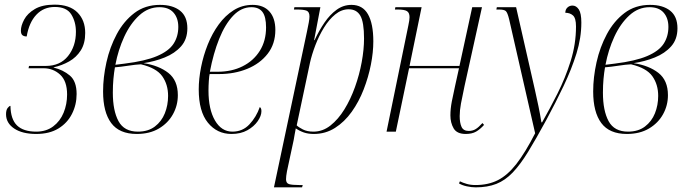

<svg xmlns="http://www.w3.org/2000/svg" viewBox="-20 -567 2953 827"><path d="M136 10Q76 10 41 -13.5Q6 -37 6 -75Q6 -93 13 -102Q20 -111 25 -111Q26 -53 53.5 -26.5Q81 0 136 0Q179 0 209 -22.5Q239 -45 254 -81.5Q269 -118 269 -160Q269 -218 239 -245.5Q209 -273 168 -273H103L105 -283H177Q239 -283 273 -325.5Q307 -368 307 -430Q307 -473 287 -505Q267 -537 216 -537Q168 -537 136.5 -503.5Q105 -470 95 -410Q83 -410 76.5 -415.5Q70 -421 70 -435Q70 -456 84 -482.5Q98 -509 130 -528Q162 -547 215 -547Q280 -547 313.5 -513.5Q347 -480 347 -425Q347 -380 328 -350Q309 -320 278 -302.5Q247 -285 211 -277V-276Q252 -266 281 -241.5Q310 -217 310 -162Q310 -116 290 -76.5Q270 -37 231.5 -13.5Q193 10 136 10Z M569 10Q494 10 459 -37Q424 -84 424 -173Q424 -234 438.5 -299Q453 -364 483 -420Q513 -476 559 -511Q605 -546 669 -546Q724 -546 755.5 -521Q787 -496 787 -445Q787 -398 760 -367.5Q733 -337 689.5 -319.5Q646 -302 598 -295Q664 -285 705 -253Q746 -221 746 -157Q746 -113 725 -75Q704 -37 664.5 -13.5Q625 10 569 10ZM517 -293Q606 -304 656.5 -325.5Q707 -347 727.5 -378.5Q748 -410 748 -451Q748 -489 727.5 -512.5Q707 -536 667 -536Q618 -536 579.5 -500.5Q541 -465 515 -408.5Q489 -352 477 -288ZM574 0Q618 0 647 -22Q676 -44 690 -79Q704 -114 704 -154Q704 -203 679 -238.5Q654 -274 587 -290Q565 -289 532.5 -284Q500 -279 475 -277Q471 -254 468.5 -227Q466 -200 466 -168Q466 -90 490.5 -45Q515 0 574 0Z M977 10Q915 10 875.5 -38.5Q836 -87 836 -182Q836 -227 846 -277.5Q856 -328 875 -375.5Q894 -423 922 -461.5Q950 -500 986.5 -523Q1023 -546 1068 -546Q1115 -546 1140.5 -517.5Q1166 -489 1166 -438Q1166 -378 1133 -335.5Q1100 -293 1045 -270.5Q990 -248 923 -248H883Q881 -241 879.5 -219Q878 -197 878 -177Q878 -96 906 -48Q934 0 981 0Q1025 0 1054.5 -31.5Q1084 -63 1099 -106Q1102 -104 1104 -100Q1106 -96 1106 -88Q1106 -68 1090 -45Q1074 -22 1045.5 -6Q1017 10 977 10ZM918 -258Q978 -258 1025 -281.5Q1072 -305 1099 -348Q1126 -391 1126 -449Q1126 -495 1110.5 -515.5Q1095 -536 1063 -536Q1019 -536 984 -499Q949 -462 924 -399.5Q899 -337 884 -258Z M1302 -430Q1307 -453 1310 -470Q1313 -487 1313 -496Q1313 -516 1300.5 -521Q1288 -526 1259 -526H1246L1248 -536H1360L1333 -394H1335Q1354 -435 1377.5 -469.5Q1401 -504 1430 -525Q1459 -546 1494 -546Q1542 -546 1565 -505.5Q1588 -465 1588 -389Q1588 -342 1577.5 -288.5Q1567 -235 1546.5 -182Q1526 -129 1495 -85.5Q1464 -42 1423 -16Q1382 10 1332 10Q1307 10 1288.5 3.5Q1270 -3 1254 -14Q1251 2 1249 13Q1247 24 1245 36L1216 171Q1212 193 1212 205Q1212 222 1225 226Q1238 230 1268 230H1284L1281 240H1160ZM1330 0Q1370 0 1403.5 -26.5Q1437 -53 1463.5 -96Q1490 -139 1509 -192Q1528 -245 1538 -299.5Q1548 -354 1548 -401Q1548 -472 1532 -499.5Q1516 -527 1482 -527Q1451 -527 1424 -505Q1397 -483 1375.5 -448Q1354 -413 1338.5 -372.5Q1323 -332 1315 -296L1258 -27Q1266 -19 1284.5 -9.5Q1303 0 1330 0Z M1986 10Q1948 10 1934 -14Q1920 -38 1920 -70Q1920 -98 1926 -129.5Q1932 -161 1940 -196L1957 -273H1742L1685 0H1645L1739 -458Q1744 -481 1744 -493Q1744 -512 1733 -519Q1722 -526 1693 -526H1681L1683 -536H1796L1744 -283H1959L2014 -536H2056L1981 -197Q1971 -151 1965.5 -121Q1960 -91 1960 -67Q1960 -38 1968 -20.5Q1976 -3 1999 -3Q2016 -3 2029 -11Q2042 -19 2058 -37L2065 -29Q2048 -10 2030.5 0Q2013 10 1986 10Z M2029 240Q2011 240 1990.5 235.5Q1970 231 1957 223L1961 214Q1973 220 1990 225Q2007 230 2028 230Q2083 230 2124.5 209Q2166 188 2204 139.5Q2242 91 2285 7L2173 -484Q2166 -513 2158.5 -519.5Q2151 -526 2129 -526H2118L2120 -536H2203L2284 -180Q2292 -145 2299.5 -108.5Q2307 -72 2312 -40H2315Q2348 -98 2381.5 -164.5Q2415 -231 2438 -304Q2461 -377 2461 -453Q2461 -489 2448 -500.5Q2435 -512 2415 -512Q2415 -526 2424 -534.5Q2433 -543 2446 -543Q2462 -543 2473 -526.5Q2484 -510 2484 -470Q2484 -404 2463 -336.5Q2442 -269 2408 -197.5Q2374 -126 2333 -50Q2289 31 2255 86.5Q2221 142 2188.5 176Q2156 210 2118 225Q2080 240 2029 240Z M2680 10Q2605 10 2570 -37Q2535 -84 2535 -173Q2535 -234 2549.5 -299Q2564 -364 2594 -420Q2624 -476 2670 -511Q2716 -546 2780 -546Q2835 -546 2866.5 -521Q2898 -496 2898 -445Q2898 -398 2871 -367.5Q2844 -337 2800.5 -319.5Q2757 -302 2709 -295Q2775 -285 2816 -253Q2857 -221 2857 -157Q2857 -113 2836 -75Q2815 -37 2775.5 -13.5Q2736 10 2680 10ZM2628 -293Q2717 -304 2767.5 -325.5Q2818 -347 2838.5 -378.5Q2859 -410 2859 -451Q2859 -489 2838.5 -512.5Q2818 -536 2778 -536Q2729 -536 2690.5 -500.5Q2652 -465 2626 -408.5Q2600 -352 2588 -288ZM2685 0Q2729 0 2758 -22Q2787 -44 2801 -79Q2815 -114 2815 -154Q2815 -203 2790 -238.5Q2765 -274 2698 -290Q2676 -289 2643.5 -284Q2611 -279 2586 -277Q2582 -254 2579.5 -227Q2577 -200 2577 -168Q2577 -90 2601.5 -45Q2626 0 2685 0Z"/></svg>

Font: Noto Serif Display Condensed ExtraLight
Style: Italic
Weight: 200
Width: 3
Italic angle: -12°
Designer: Monotype Design Team
Foundry: Monotype Imaging Inc.
Version: Version 2.009